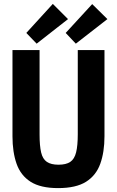

<svg xmlns="http://www.w3.org/2000/svg" viewBox="-20 -950 600 985"><path d="M278 15Q188 15 137 -17.5Q86 -50 65 -110Q44 -170 44 -251V-693H183V-260Q183 -202 191 -168Q199 -134 220.5 -119.5Q242 -105 280 -105Q319 -105 340.5 -119.5Q362 -134 370.5 -168.5Q379 -203 379 -261V-693H516V-251Q516 -170 494.5 -110Q473 -50 421.5 -17.5Q370 15 278 15ZM168 -726 115 -781 251 -930 329 -852ZM369 -726 317 -781 453 -929 531 -852Z"/></svg>

Font: Ubuntu Sans Mono
Style: Regular
Weight: 400
Monospace: yes
Designer: Dalton Maag Ltd
Foundry: Dalton Maag Ltd
Version: Version 1.006